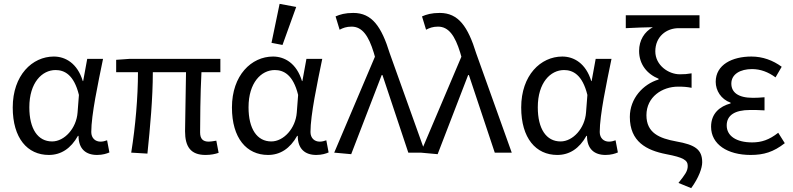

<svg xmlns="http://www.w3.org/2000/svg" viewBox="-20 -791 4107 995"><path d="M233 12C296 12 347 -21 384 -87H387C387 -19 425 12 483 12C512 12 533 5 547 -1L535 -64C525 -60 512 -57 501 -57C474 -57 453 -75 453 -107C453 -196 488 -359 514 -486H432L411 -371H409C381 -463 319 -498 259 -498C147 -498 46 -401 46 -234C46 -75 122 12 233 12ZM250 -58C176 -58 132 -123 132 -235C132 -363 198 -428 268 -428C313 -428 363 -405 389 -299L382 -208C376 -126 314 -58 250 -58Z M1045 12C1074 12 1096 7 1113 1L1101 -62C1083 -59 1071 -57 1062 -57C1032 -57 1017 -71 1017 -105C1017 -151 1018 -307 1024 -417H1122V-486H652L582 -481V-417H695C695 -287 682 -137 660 0L744 5C758 -131 772 -282 772 -417H944C943 -311 939 -160 939 -111C939 -31 968 12 1045 12Z M1369 12C1432 12 1483 -21 1520 -87H1523C1523 -19 1561 12 1619 12C1648 12 1669 5 1683 -1L1671 -64C1661 -60 1648 -57 1637 -57C1610 -57 1589 -75 1589 -107C1589 -196 1624 -359 1650 -486H1568L1547 -371H1545C1517 -463 1455 -498 1395 -498C1283 -498 1182 -401 1182 -234C1182 -75 1258 12 1369 12ZM1386 -58C1312 -58 1268 -123 1268 -235C1268 -363 1334 -428 1404 -428C1449 -428 1499 -405 1525 -299L1518 -208C1512 -126 1450 -58 1386 -58ZM1444 -558 1515 -755 1429 -771 1387 -569Z M1800 8 1958 -402H1962L2096 0H2184L2000 -514C1957 -653 1908 -724 1811 -724C1768 -724 1742 -716 1719 -706L1740 -637C1757 -646 1775 -653 1802 -653C1857 -653 1890 -606 1917 -518L1923 -497L1712 0Z M2248 8 2406 -402H2410L2544 0H2632L2448 -514C2405 -653 2356 -724 2259 -724C2216 -724 2190 -716 2167 -706L2188 -637C2205 -646 2223 -653 2250 -653C2305 -653 2338 -606 2365 -518L2371 -497L2160 0Z M2868 12C2931 12 2982 -21 3019 -87H3022C3022 -19 3060 12 3118 12C3147 12 3168 5 3182 -1L3170 -64C3160 -60 3147 -57 3136 -57C3109 -57 3088 -75 3088 -107C3088 -196 3123 -359 3149 -486H3067L3046 -371H3044C3016 -463 2954 -498 2894 -498C2782 -498 2681 -401 2681 -234C2681 -75 2757 12 2868 12ZM2885 -58C2811 -58 2767 -123 2767 -235C2767 -363 2833 -428 2903 -428C2948 -428 2998 -405 3024 -299L3017 -208C3011 -126 2949 -58 2885 -58Z M3562 184C3602 129 3619 79 3619 50C3619 -17 3581 -41 3485 -58C3397 -74 3330 -102 3330 -194C3330 -289 3412 -342 3494 -342C3520 -342 3538 -341 3564 -336V-411C3539 -407 3528 -406 3503 -406C3444 -406 3376 -453 3376 -525C3376 -601 3433 -645 3497 -645H3605V-712H3223V-645C3283 -648 3311 -649 3363 -650C3319 -626 3292 -582 3292 -527C3292 -457 3334 -407 3393 -383V-379C3313 -355 3244 -281 3244 -185C3244 -57 3330 -12 3433 8C3522 25 3544 39 3544 69C3544 96 3530 114 3496 157Z M3870 12C3938 12 3988 -3 4047 -49L4013 -103C3966 -66 3926 -53 3878 -53C3795 -53 3746 -87 3746 -141C3746 -193 3787 -221 3867 -221C3891 -221 3914 -221 3942 -219V-287C3918 -285 3901 -284 3882 -284C3803 -284 3770 -314 3770 -358C3770 -407 3817 -433 3877 -433C3921 -433 3961 -418 3999 -390L4031 -445C3986 -478 3933 -498 3874 -498C3775 -498 3689 -456 3689 -367C3689 -322 3716 -277 3766 -259V-255C3711 -240 3665 -204 3665 -134C3665 -43 3750 12 3870 12Z"/></svg>

Font: DAIFUKU Sans
Style: Regular
Weight: 400
Designer: Original font ‘Source Han Sans JP’ : Paul D. Hunt
Foundry: Daifuku
Version: Version 1.000